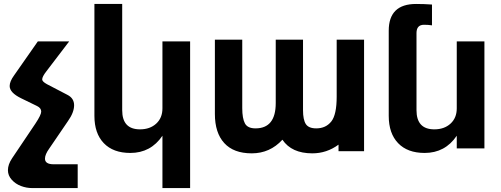

<svg xmlns="http://www.w3.org/2000/svg" viewBox="-20 -749 2530 969"><path d="M143.1 200.2Q113.3 200.2 85.7 189.7Q58.1 179.2 39.1 158Q20 136.7 20 109.9Q20 81.1 41 49.8L159.2 -126Q188 -169.4 188 -186Q188 -203.6 167 -213.9L86.9 -252.9Q28.8 -281.2 28.8 -314.9Q28.8 -337.9 50.8 -368.2L170.9 -540H329.1L214.8 -390.1Q192.9 -362.3 192.9 -348.1Q192.9 -337.4 216.8 -324.2L320.8 -270Q354 -252.9 354 -217.8Q354 -181.6 323.2 -138.2L229 0Q207 30.3 207 51.8Q207 80.1 251 80.1H372.1V200.2Z M686.5 -96.2Q736.8 -96.2 768.3 -125Q799.8 -153.8 799.8 -202.1V-540H939.5V200.2H799.8V-64Q741.2 22.9 637.7 22.9Q551.3 22.9 503.9 -26.4Q456.5 -75.7 456.5 -164.1V-729H596.7V-192.9Q596.7 -96.2 686.5 -96.2Z M1509.3 -192.9Q1509.3 -145 1523.4 -123Q1537.6 -101.1 1576.2 -101.1Q1624.5 -101.1 1652.3 -136.2Q1679.2 -170.4 1679.2 -261.2V-548.8H1817.4V14.2H1688.5V-19Q1628.9 24.9 1556.2 24.9Q1451.7 24.9 1405.3 -43.9Q1342.3 24.9 1250.5 24.9Q1159.2 24.9 1111.8 -26.9Q1064.5 -78.6 1064.5 -173.8V-548.8H1202.6V-203.1Q1202.6 -151.4 1216.1 -126.2Q1229.5 -101.1 1269.5 -101.1Q1371.6 -101.1 1371.6 -229V-548.8H1509.3Z M2171.9 -96.2Q2222.2 -96.2 2253.7 -125Q2285.2 -153.8 2285.2 -202.1V-540H2424.8V0H2285.2V-64Q2226.6 22.9 2123 22.9Q2036.6 22.9 1989.3 -26.4Q1941.9 -75.7 1941.9 -164.1V-594.2Q1941.9 -729 2080.1 -729Q2121.6 -729 2160.2 -726.1V-621.1Q2141.6 -624 2120.1 -624Q2082 -624 2082 -582V-192.9Q2082 -96.2 2171.9 -96.2Z"/></svg>

Font: Miedinger*
Style: Bold
Weight: 700
Version: Version 001.000